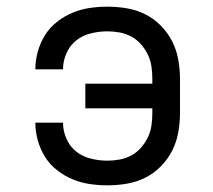

<svg xmlns="http://www.w3.org/2000/svg" viewBox="-20 -548 640 576"><path d="M302 8Q275 8 248.5 4Q222 0 197 -10.5Q172 -21 150.5 -38Q129 -55 115 -77.5Q101 -100 93.5 -126.5Q86 -153 86 -180H169Q169 -155 179.5 -131.5Q190 -108 209 -93Q228 -78 253 -72Q278 -66 302 -66Q321 -66 339.5 -69.5Q358 -73 374.5 -82Q391 -91 403.5 -105.5Q416 -120 424 -137Q432 -154 434.5 -172.5Q437 -191 437 -210V-223H236V-297H437V-310Q437 -329 434.5 -347.5Q432 -366 424 -383Q416 -400 403.5 -414.5Q391 -429 374.5 -438Q358 -447 339.5 -450.5Q321 -454 302 -454Q278 -454 253 -448Q228 -442 209 -427Q190 -412 179.5 -388.5Q169 -365 169 -340H86Q86 -367 93.5 -393.5Q101 -420 115 -442.5Q129 -465 150.5 -482Q172 -499 197 -509.5Q222 -520 248.5 -524Q275 -528 302 -528Q332 -528 361 -523Q390 -518 416 -505Q442 -492 463 -470.5Q484 -449 497 -423Q510 -397 515 -368Q520 -339 520 -310V-210Q520 -181 515 -152Q510 -123 497 -97Q484 -71 463 -49.5Q442 -28 416 -15Q390 -2 361 3Q332 8 302 8Z"/></svg>

Font: Iosevka Fixed Extended
Style: Regular
Weight: 400
Width: 7
Monospace: yes
Designer: Belleve Invis
Foundry: Belleve Invis
Version: Version 24.1.1; ttfautohint (v1.8.4)